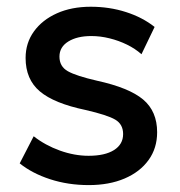

<svg xmlns="http://www.w3.org/2000/svg" viewBox="-20 -535 534 570"><path d="M243.5 14.5Q182 14.5 128.5 -3Q75 -20.5 38.5 -50L80 -130.5Q114.5 -103.5 157.8 -88Q201 -72.5 243 -72.5Q291.5 -72.5 318.5 -89.5Q345.5 -106.5 345.5 -137Q345.5 -166 322.2 -179.8Q299 -193.5 234 -208.5Q140.5 -228 98.2 -263.8Q56 -299.5 56 -363Q56 -407.5 80.8 -441.8Q105.5 -476 149 -495.5Q192.5 -515 249.5 -515Q305 -515 354 -499.2Q403 -483.5 439 -455L400 -374Q381.5 -390.5 357 -402.5Q332.5 -414.5 305.2 -421.2Q278 -428 251 -428Q209 -428 182.8 -411.8Q156.5 -395.5 156.5 -367Q156.5 -337.5 181.5 -323.5Q206.5 -309.5 267.5 -295.5Q363.5 -274.5 405 -239.5Q446.5 -204.5 446.5 -142.5Q446.5 -95 421 -59.8Q395.5 -24.5 349.8 -5Q304 14.5 243.5 14.5Z"/></svg>

Font: Geologica Thin Cursive
Style: Regular
Weight: 400
Version: Version 1.010;gftools[0.9.28]